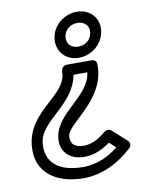

<svg xmlns="http://www.w3.org/2000/svg" viewBox="-84 -589 665 865"><g transform="rotate(-10 248.5 -156.0)"><path d="M327 -251C314 -142 161 -96 147 17C139 79 181 122 249 122C293 122 334 103 368 78L397 105C350 142 296 166 235 166C124 166 63 116 74 25C86 -73 239 -116 264 -251ZM378 -280C378 -292 368 -301 356 -301H244C222 -301 216 -283 216 -273C216 -166 43 -129 24 25C8 152 103 216 229 216C316 216 393 174 451 121C467 107 462 92 454 85L389 26C381 19 367 18 356 27C323 55 290 72 255 72C209 72 193 49 197 17C204 -40 383 -117 378 -280ZM371 -426C367 -394 342 -372 308 -372C274 -372 254 -394 258 -426C262 -455 287 -478 321 -478C355 -478 375 -455 371 -426ZM421 -426C428 -485 385 -528 327 -528C269 -528 215 -485 208 -426C201 -366 243 -322 302 -322C361 -322 414 -366 421 -426Z"/></g></svg>

Font: Falling Sky
Style: ExtOuObl
Weight: 400
Designer: Paul D. Hunt
Foundry: Adobe Systems Incorporated
Version: Version 1.02